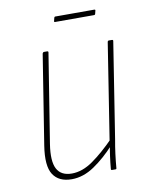

<svg xmlns="http://www.w3.org/2000/svg" viewBox="-73 -656 555 718"><g transform="rotate(-10 204.5 -297.0)"><path d="M142 8Q93 8 71.5 -25Q50 -58 62 -134L116 -474Q118 -479 122 -479H133Q139 -479 138 -474L84 -136Q74 -72 89.5 -42.5Q105 -13 146 -13Q186 -13 226.5 -41.5Q267 -70 313 -117L309 -92Q270 -49 228 -20.5Q186 8 142 8ZM296 0Q292 0 292 -4Q294 -28 297.5 -53Q301 -78 305 -99V-104L363 -474Q364 -479 368 -479H379Q385 -479 384 -474L327 -111Q322 -84 318.5 -56.5Q315 -29 313 -4Q313 0 309 0ZM182 -582Q178 -582 179 -586L182 -598Q183 -602 186 -602H334Q339 -602 338 -598L335 -586Q334 -582 330 -582Z"/></g></svg>

Font: Sofia Sans Condensed Thin
Style: Italic
Weight: 250
Italic angle: -9°
Version: Version 4.100